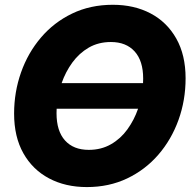

<svg xmlns="http://www.w3.org/2000/svg" viewBox="-20 -759 788 791"><path d="M337.9 11.7Q249.5 11.7 181.9 -24.2Q114.3 -60.1 76.2 -127.7Q38.1 -195.3 38.1 -291Q38.1 -379.9 66.7 -460.7Q95.2 -541.5 148.7 -604.2Q202.1 -667 277.1 -703.1Q352.1 -739.3 444.8 -739.3Q533.2 -739.3 600.6 -703.6Q668 -668 706.3 -600.1Q744.6 -532.2 744.6 -436.5Q744.6 -345.7 715.3 -264.6Q686 -183.6 632.3 -121.6Q578.6 -59.6 503.9 -23.9Q429.2 11.7 337.9 11.7ZM233.9 -416.5H569.3Q569.8 -425.8 569.8 -435.5Q569.8 -508.3 534.7 -547.1Q499.5 -585.9 437 -585.9Q385.7 -585.9 345.9 -563Q306.2 -540 278.1 -501.5Q250 -462.9 233.9 -416.5ZM345.7 -141.6Q397 -141.6 437 -164.6Q477.1 -187.5 504.9 -226.1Q532.7 -264.6 548.8 -311H213.4Q212.9 -301.8 212.9 -292.5Q212.9 -219.2 247.8 -180.4Q282.7 -141.6 345.7 -141.6Z"/></svg>

Font: Inter Display ExtraBold
Style: Italic
Weight: 800
Italic angle: -9.39999°
Designer: Rasmus Andersson
Foundry: rsms
Version: Version 4.000;git-a52131595